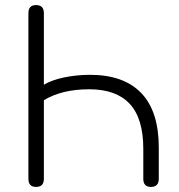

<svg xmlns="http://www.w3.org/2000/svg" viewBox="-20 -731 706 757"><path d="M92 -26V-679Q92 -711 122 -711Q153 -711 153 -679V-397Q185 -416 234 -426Q283 -436 335 -436Q468 -436 537 -364Q606 -292 606 -150V-26Q606 6 575 6Q545 6 545 -26V-144Q545 -264 491.5 -321.5Q438 -379 332 -379Q224 -379 153 -336V-26Q153 6 122 6Q92 6 92 -26Z"/></svg>

Font: SN Pro Light
Style: Regular
Weight: 300
Designer: Tobias Whetton
Foundry: Supernotes
Version: Version 1.002